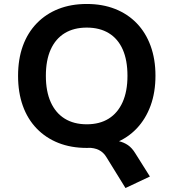

<svg xmlns="http://www.w3.org/2000/svg" viewBox="-20 -735 874 967"><path d="M612 212 515 55Q501 32 478 20.5Q455 9 421 9L520 -30Q553 -30 578.5 -24Q604 -18 624.5 -4Q645 10 662 38L735 154ZM417 10Q338 10 274.5 -15Q211 -40 165 -87.5Q119 -135 95 -202Q71 -269 71 -353Q71 -437 95 -503.5Q119 -570 165 -617.5Q211 -665 274.5 -690Q338 -715 417 -715Q496 -715 559.5 -690Q623 -665 668.5 -618Q714 -571 738.5 -504Q763 -437 763 -354Q763 -270 738.5 -203Q714 -136 668.5 -88Q623 -40 559.5 -15Q496 10 417 10ZM417 -109Q482 -109 527.5 -137.5Q573 -166 597.5 -220.5Q622 -275 622 -353Q622 -432 598 -486Q574 -540 528 -568Q482 -596 417 -596Q352 -596 306 -568Q260 -540 235.5 -486Q211 -432 211 -353Q211 -275 235.5 -220.5Q260 -166 306 -137.5Q352 -109 417 -109Z"/></svg>

Font: Nunito Sans 7pt
Style: Bold
Weight: 700
Designer: Vernon Adams
Foundry: Vernon Adams
Version: Version 3.101;gftools[0.9.27]